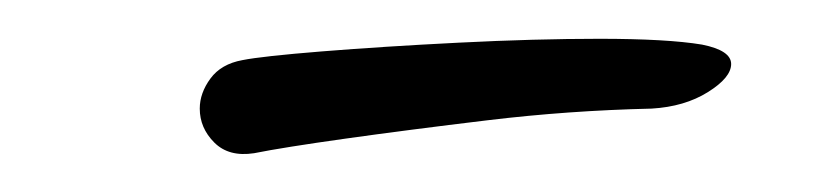

<svg xmlns="http://www.w3.org/2000/svg" viewBox="-20 -284 432 99"><path d="M111 -205Q98 -203 90.5 -210.5Q83 -218 83 -228Q83 -236 88.5 -243.5Q94 -251 105 -253Q115 -255 146 -257.5Q177 -260 216.5 -262Q256 -264 289 -264Q324 -264 342 -261Q357 -258 357 -251Q357 -244 345 -236.5Q333 -229 316 -228Q273 -227 231.5 -222Q190 -217 158 -212.5Q126 -208 111 -205Z"/></svg>

Font: Grape Nuts
Style: Regular
Weight: 400
Designer: Robert E. Leuschke
Foundry: Robert E. Leuschke
Version: Version 1.010; ttfautohint (v1.8.3)